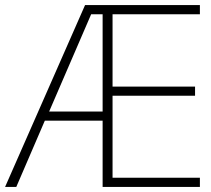

<svg xmlns="http://www.w3.org/2000/svg" viewBox="-21 -734 828 754"><path d="M764 0V-36H421V-358H745V-394H421V-678H764V-714H313L-1 0H43L155 -260H382V0ZM172 -296 337 -678H382V-296Z"/></svg>

Font: Noto Sans Thai Looped ExtraLight
Style: Regular
Weight: 200
Designer: Sasikarn Vongin, Ben Mitchell
Foundry: The Fontpad Ltd
Version: Version 1.001